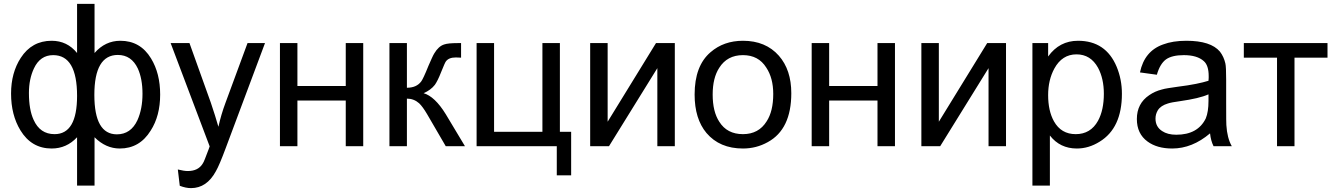

<svg xmlns="http://www.w3.org/2000/svg" viewBox="-20 -753 6877 989"><path d="M377 -733H467V-480Q522 -543 600 -543Q703 -543 758 -452Q805 -375 805 -266Q805 -156 756 -80Q699 12 597 12Q525 12 467 -46V203H377V-46Q323 12 246 12Q142 12 85 -82Q37 -161 37 -271Q37 -378 87 -455Q144 -543 246 -543Q326 -543 377 -480ZM466 -264Q466 -61 582 -61Q654 -61 688 -134Q714 -192 714 -270Q714 -347 690 -400Q657 -470 587 -470Q466 -470 466 -264ZM129 -274Q129 -188 153 -136Q186 -62 261 -62Q377 -62 377 -259Q377 -469 254 -469Q187 -469 155 -401Q129 -346 129 -274Z M896 120Q928 128 947 128Q1001 128 1024 90Q1029 83 1035.5 66Q1042 49 1052 23Q1052 23 1054 18L1060 1L859 -531H956L1066 -224Q1089 -156 1105 -100Q1119 -163 1141 -222L1255 -531H1345L1143 9Q1110 98 1092 129Q1045 216 964 216Q937 216 906 204Z M1422 -531H1512V-310H1761V-531H1851V0H1761V-235H1512V0H1422Z M1986 -531H2076V-301Q2126 -301 2150 -334Q2154 -339 2163.5 -359Q2173 -379 2187 -414Q2197 -437 2204.5 -453.5Q2212 -470 2217 -478Q2239 -515 2268 -524Q2288 -531 2337 -531H2355V-456L2330 -457H2327Q2292 -457 2277 -437Q2272 -431 2252 -381Q2243 -358 2235 -342Q2227 -326 2220 -316Q2199 -289 2162 -273Q2220 -256 2276 -165L2375 0H2276L2180 -165Q2157 -204 2139 -221Q2112 -245 2076 -245V0H1986Z M2435 -531H2525V-74H2774V-531H2864V-74H2922V150H2848V0H2435Z M3020 -531H3110V-126L3359 -531H3456V0H3366V-402L3117 0H3020Z M3558 -266Q3558 -414 3640 -484Q3708 -543 3807 -543Q3924 -543 3992 -466Q4056 -393 4056 -273Q4056 -87 3935 -21Q3876 12 3807 12Q3687 12 3619 -68Q3558 -141 3558 -266ZM3651 -266Q3651 -178 3685 -126Q3725 -62 3807 -62Q3888 -62 3929 -128Q3963 -180 3963 -269Q3963 -351 3927 -405Q3887 -469 3807 -469Q3726 -469 3685 -404Q3651 -352 3651 -266Z M4161 -531H4251V-310H4500V-531H4590V0H4500V-235H4251V0H4161Z M4726 -531H4816V-126L5065 -531H5162V0H5072V-402L4823 0H4726Z M5298 203V-531H5379V-462Q5437 -543 5533 -543Q5676 -543 5732 -409Q5759 -344 5759 -270Q5759 -93 5644 -23Q5588 12 5527 12Q5440 12 5388 -55V203ZM5379 -263Q5379 -182 5409 -128Q5446 -62 5521 -62Q5598 -62 5636 -131Q5666 -186 5666 -270Q5666 -348 5636 -404Q5598 -473 5525 -473Q5451 -473 5411 -400Q5379 -341 5379 -263Z M6213 -66Q6121 12 6018 12Q5940 12 5891 -24Q5836 -64 5836 -140Q5836 -220 5900 -263Q5929 -283 5965 -292Q5978 -296 5998 -299Q6018 -302 6045 -306Q6101 -313 6140.5 -321Q6180 -329 6205 -337Q6206 -346 6206 -352Q6206 -358 6206 -361Q6206 -416 6181 -438Q6147 -469 6078 -469Q6017 -469 5986 -447Q5955 -424 5939 -368L5852 -380Q5875 -490 5971 -524Q6021 -543 6091 -543Q6217 -543 6264 -487Q6284 -461 6292 -426Q6296 -409 6296 -342V-223Q6296 -112 6297 -109Q6301 -42 6325 0H6231Q6217 -28 6213 -66ZM6205 -267Q6180 -256 6144 -247.5Q6108 -239 6059 -232Q6014 -226 5996 -220Q5959 -209 5944 -185Q5932 -165 5932 -142Q5932 -100 5966 -78Q5994 -59 6039 -59Q6150 -59 6191 -143Q6205 -177 6205 -233Z M6387 -531H6818V-456H6648V0H6558V-456H6387Z"/></svg>

Font: MongolianScript
Style: Regular
Weight: 400
Designer: Bolorsoft LLC, NUM
Foundry: Bolorsoft LLC
Version: Version 3.2